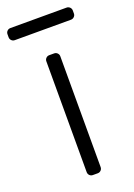

<svg xmlns="http://www.w3.org/2000/svg" viewBox="-170 -766 574 821"><g transform="rotate(-20 116.5 -355.5)"><path d="M84.2 -21V-524.9Q84.2 -533.4 90.2 -539.4Q96.2 -545.5 104.8 -545.5H127.1Q135.7 -545.5 141.7 -539.4Q147.7 -533.4 147.7 -524.9V-21Q147.7 -12.1 141.7 -6Q135.7 0 127.1 0H104.8Q96.2 0 90.2 -6Q84.2 -12.1 84.2 -21ZM-32.3 -690.7Q-32.3 -699.2 -26.3 -705.3Q-20.2 -711.3 -11.7 -711.3H244Q252.5 -711.3 258.7 -705.3Q264.9 -699.2 264.9 -690.7V-676.8Q264.9 -668.3 258.7 -662.3Q252.5 -656.2 244 -656.2H-11.7Q-20.2 -656.2 -26.3 -662.3Q-32.3 -668.3 -32.3 -676.8Z"/></g></svg>

Font: DeltaSans Light
Style: Regular
Weight: 300
Designer: Rasmus Andersson
Foundry: rsms
Version: Version 3.012